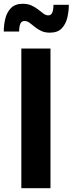

<svg xmlns="http://www.w3.org/2000/svg" viewBox="-41 -997 385 1017"><path d="M226.4 0H72V-740H226.4ZM223.2 -824Q196.2 -824 176.8 -833.4Q157.4 -842.8 142.7 -854.9Q128 -867 115.4 -876.4Q102.8 -885.8 88.8 -885.8Q73 -885.8 66.7 -871.1Q60.4 -856.4 60.4 -830H-21Q-21 -863.4 -13.2 -897.1Q-5.4 -930.8 16.7 -953.9Q38.8 -977 79.8 -977Q106.8 -977 126.7 -967.6Q146.6 -958.2 161.6 -946.3Q176.6 -934.4 189.2 -925Q201.8 -915.6 214.8 -915.6Q229.6 -915.6 235.9 -930.4Q242.2 -945.2 242.2 -971.4H323.6Q323.6 -938.6 315.8 -904.4Q308 -870.2 286.4 -847.1Q264.8 -824 223.2 -824Z"/></svg>

Font: Be Vietnam Pro Variable Thin
Style: Regular
Weight: 100
Designer: Lam Bao, Tony Le, Vietanh Nguyen
Foundry: Yellow Type Foundry
Version: Version 1.002